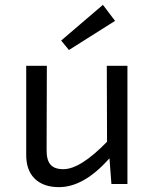

<svg xmlns="http://www.w3.org/2000/svg" viewBox="-20 -758 607 791"><path d="M232 -591 404 -738 454 -672 264 -552ZM505 0H439L431 -106Q326 13 223 13Q157 13 121 -24Q87 -59 88 -123V-487H173L172 -144Q171 -99 188 -80Q204 -61 241 -61Q311 -61 421 -174L420 -487H505Z"/></svg>

Font: Taylor Sans
Style: Regular
Weight: 400
Italic angle: -8°
Designer: Natanael Gama
Version: Version 1.001 September 8, 2015